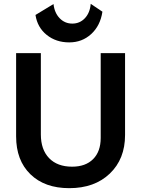

<svg xmlns="http://www.w3.org/2000/svg" viewBox="-20 -971 736 1001"><path d="M341 -750Q272 -750 223.5 -789Q175 -828 165 -893L259 -950Q264 -904 291 -876Q318 -848 357 -848Q396 -848 422.5 -876Q449 -904 453 -951L514 -910Q503 -837 455.5 -793.5Q408 -750 341 -750ZM341 10Q213 10 138.5 -62.5Q64 -135 64 -260V-694H193V-270Q193 -191 236 -146.5Q279 -102 356 -102Q426 -102 465.5 -141.5Q505 -181 505 -252V-694H632V-267Q632 -142 552.5 -66Q473 10 341 10Z"/></svg>

Font: Cantarell
Style: Bold
Weight: 700
Designer: Dave Crossland, Nikolaus Waxweiler, Florian Fecher, Jacques Le Bailly, Eben Sorkin, Alexei Vanyashin, Alexios Zavras, Em
Version: Version 0.303